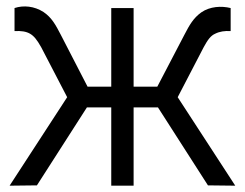

<svg xmlns="http://www.w3.org/2000/svg" viewBox="-20 -588 775 608"><path d="M10.4 0 96.9 -1 255.2 -247.9H332.3V0H403.1V-247.9H480.2L638.5 -1L725 0L542.7 -280.2L625 -438.5C637.5 -461.5 646.9 -475 661.5 -481.3C676 -488.5 691.7 -490.6 710.4 -489.6V-562.5C681.2 -569.8 644.8 -567.7 617.7 -549C592.7 -531.2 580.2 -509.4 563.5 -477.1L478.1 -313.5H403.1V-562.5H332.3V-313.5H257.3L172.9 -477.1C156.2 -509.4 143.8 -532.3 117.7 -550C88.5 -568.8 54.2 -571.9 26 -562.5V-489.6C46.9 -490.6 62.5 -488.5 75 -481.3C87.5 -474 96.9 -462.5 110.4 -438.5L192.7 -280.2Z"/></svg>

Font: Manrope3
Style: Regular
Weight: 400
Width: 4
Designer: Mikhail Sharanda
Foundry: Mikhail Sharanda
Version: Version 3.000;PS 003.000;hotconv 1.0.88;makeotf.lib2.5.64775